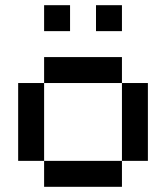

<svg xmlns="http://www.w3.org/2000/svg" viewBox="-20 -720 640 740"><path d="M450 0H150V-100H50V-400H150V-500H450V-400H550V-100H450ZM150 -100H450V-400H150ZM350 -600V-700H450V-600ZM150 -600V-700H250V-600Z"/></svg>

Font: Matrix Sans
Style: Regular
Weight: 400
Designer: Brad Neil
Version: Version 1.100